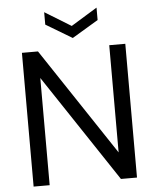

<svg xmlns="http://www.w3.org/2000/svg" viewBox="-60 -951 809 1001"><g transform="rotate(-5 345.0 -450.5)"><path d="M75 0V-700H159L532 -139V-700H616V0H532L159 -561V0ZM346 -754 209 -836V-901L346 -817L483 -901V-836Z"/></g></svg>

Font: DM Sans 17pt
Style: Regular
Weight: 400
Version: Version 4.004;gftools[0.9.30]